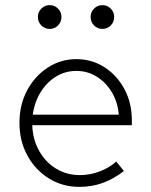

<svg xmlns="http://www.w3.org/2000/svg" viewBox="-20 -720 588 750"><path d="M290 10Q224 10 171 -23Q118 -56 87 -112.5Q56 -169 56 -240Q56 -311 86 -367Q116 -423 166.5 -456Q217 -489 278 -489Q339 -489 388 -457.5Q437 -426 466 -372Q495 -318 495 -250V-231H106Q108 -175 133 -130.5Q158 -86 199.5 -61Q241 -36 292 -36Q332 -36 370 -50.5Q408 -65 434 -89L464 -52Q424 -21 381.5 -5.5Q339 10 290 10ZM108 -272H444Q440 -321 417 -359.5Q394 -398 358 -420.5Q322 -443 278 -443Q235 -443 199 -421Q163 -399 139 -360.5Q115 -322 108 -272ZM174 -607Q155 -607 141.5 -620.5Q128 -634 128 -654Q128 -673 141.5 -686.5Q155 -700 174 -700Q193 -700 206.5 -686.5Q220 -673 220 -654Q220 -634 206.5 -620.5Q193 -607 174 -607ZM380 -607Q361 -607 347.5 -620.5Q334 -634 334 -654Q334 -673 347.5 -686.5Q361 -700 380 -700Q399 -700 412.5 -686.5Q426 -673 426 -654Q426 -634 412.5 -620.5Q399 -607 380 -607Z"/></svg>

Font: Red Hat Text VF
Style: Regular
Weight: 300
Designer: Pentagram, MCKL
Foundry: Pentagram, MCKL
Version: Version 1.023